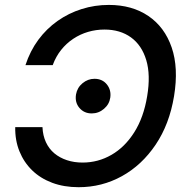

<svg xmlns="http://www.w3.org/2000/svg" viewBox="-20 -758 771 788"><path d="M302.7 10.3Q242.7 10.3 194.3 -7.8Q146 -25.9 112.1 -58.8Q78.1 -91.8 59.8 -137Q41.5 -182.1 42.5 -236.3H154.3Q155.8 -201.7 168.5 -174.3Q181.2 -147 203.1 -128.7Q225.1 -110.4 254.6 -100.6Q284.2 -90.8 318.8 -90.8Q382.8 -90.8 437.7 -122.6Q492.7 -154.3 531.2 -215.3Q569.8 -276.4 584 -363.3Q598.6 -450.2 580.3 -511.2Q562 -572.3 517.6 -604.5Q473.1 -636.7 408.7 -636.7Q374 -636.7 341.6 -627.2Q309.1 -617.7 280.8 -598.9Q252.4 -580.1 231 -553.2Q209.5 -526.4 196.3 -490.7H84.5Q103.5 -548.8 137.2 -594.5Q170.9 -640.1 216.3 -672.1Q261.7 -704.1 315.2 -720.9Q368.7 -737.8 426.8 -737.8Q522 -737.8 588.9 -692.4Q655.8 -647 684.6 -563.2Q713.4 -479.5 694.3 -363.3Q675.3 -248 618.7 -164.1Q562 -80.1 480.2 -34.9Q398.4 10.3 302.7 10.3ZM356.4 -292.5Q325.2 -292.5 305.9 -315.2Q286.6 -337.9 292 -370.6Q296.9 -398.4 318.8 -416.5Q340.8 -434.6 367.7 -434.6Q399.9 -434.6 418.5 -411.6Q437 -388.7 432.6 -357.4Q428.7 -330.1 406.7 -311.3Q384.8 -292.5 356.4 -292.5Z"/></svg>

Font: Inter 17pt Medium
Style: Italic
Weight: 500
Italic angle: -9.3988°
Version: Version 4.001;git-66647c0bb